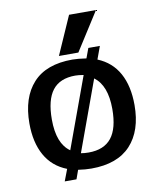

<svg xmlns="http://www.w3.org/2000/svg" viewBox="-84 -767 727 885"><g transform="rotate(-10 279.0 -324.5)"><path d="M300 -701H426L312 -522H221ZM168 -3Q101 -29 67 -89.5Q33 -150 33 -239Q33 -360 94.5 -427.5Q156 -495 279 -495Q304 -495 344 -489L361 -535H415L393 -475Q459 -448 492 -388Q525 -328 525 -239Q525 -119 463 -52Q401 15 279 15Q250 15 217 10L202 52H147ZM318 -416Q294 -420 279 -420Q207 -420 172.5 -375.5Q138 -331 138 -239Q138 -126 197 -85ZM421 -239Q421 -349 363 -392L243 -63Q260 -60 279 -60Q351 -60 386 -104Q421 -148 421 -239Z"/></g></svg>

Font: Pridi
Style: Regular
Weight: 400
Designer: Katatrad Team
Foundry: CadsonDemak
Version: Version 1.001